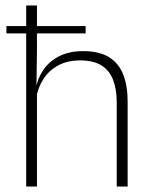

<svg xmlns="http://www.w3.org/2000/svg" viewBox="-20 -684 556 704"><path d="M3.5 -561.5V-588.5H294V-561.5ZM408 0V-308Q408 -356 395 -390.5Q382 -425 352.5 -443.8Q323 -462.5 273.5 -462.5Q227.5 -462.5 194 -444.5Q160.5 -426.5 140 -395.5Q119.5 -364.5 112.5 -324L99 -356H111Q116.5 -394 137.8 -426Q159 -458 195.8 -477.2Q232.5 -496.5 284.5 -496.5Q344.5 -496.5 380 -474.2Q415.5 -452 431.8 -410.8Q448 -369.5 448 -311.5V0ZM76 0V-664H115.5V-498.5L113.5 -359L115.5 -355V0Z"/></svg>

Font: Anek Latin Medium ExtraLight
Style: Regular
Weight: 250
Version: Version 1.003